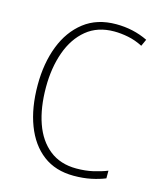

<svg xmlns="http://www.w3.org/2000/svg" viewBox="-110 -805 751 895"><g transform="rotate(15 265.0 -357.0)"><path d="M330 10Q242 10 182 -35.5Q122 -81 90.5 -163.5Q59 -246 59 -356Q59 -461 91 -544Q123 -627 185.5 -675.5Q248 -724 340 -724Q423 -724 493 -690L478 -657Q443 -675 407.5 -682Q372 -689 340 -689Q260 -689 206.5 -645Q153 -601 126 -525.5Q99 -450 99 -356Q99 -257 125 -183Q151 -109 203.5 -67.5Q256 -26 333 -26Q377 -26 414 -34.5Q451 -43 481 -55V-18Q452 -6 414 2Q376 10 330 10Z"/></g></svg>

Font: Noto Sans Mono Condensed ExtraLight
Style: Regular
Weight: 200
Width: 3
Designer: Monotype Design Team
Foundry: Monotype Imaging Inc.
Version: Version 2.014; ttfautohint (v1.8.4.7-5d5b)